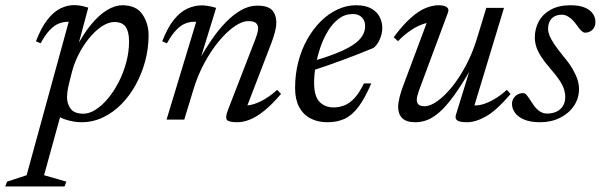

<svg xmlns="http://www.w3.org/2000/svg" viewBox="-110 -456 2293 732"><path d="M154.5 -143Q148.5 -119.5 147 -106.2Q145.5 -93 145.5 -86Q145.5 -60 159.5 -41.2Q173.5 -22.5 208 -22.5Q230.5 -22.5 254.8 -38Q279 -53.5 301.8 -80.8Q324.5 -108 342.5 -143Q360.5 -178 371.2 -217.8Q382 -257.5 382 -298Q382 -335.5 369 -353.8Q356 -372 326.5 -372Q307.5 -372 287.5 -361Q267.5 -350 248.5 -331Q229.5 -312 212.8 -287.5Q196 -263 183.8 -236Q171.5 -209 164.5 -182.5ZM88.5 -36.5H126.5L58 212L143 236.5L136 255H-90L-83 236.5L-8.5 212L152 -373Q151.5 -373 150.8 -373Q150 -373 149 -373Q131 -373 113.8 -366Q96.5 -359 79.5 -341.2Q62.5 -323.5 45 -291L27 -298.5Q47.5 -351.5 71.2 -381.5Q95 -411.5 120.8 -424Q146.5 -436.5 172.5 -436.5Q186 -436.5 199.8 -433.8Q213.5 -431 226.5 -427L179.5 -251L176 -266Q206.5 -325.5 237.8 -363Q269 -400.5 299.2 -418.2Q329.5 -436 356 -436Q409.5 -436 433 -401.2Q456.5 -366.5 456.5 -321.5Q456.5 -272 443.8 -224Q431 -176 408 -133.8Q385 -91.5 353.2 -59.2Q321.5 -27 282.8 -8.5Q244 10 201 10Q170.5 10 137.5 -1Q104.5 -12 88.5 -36.5Z M526.5 -291 508.5 -298.5Q529 -351.5 553.2 -381.2Q577.5 -411 604.5 -423.2Q631.5 -435.5 658.5 -435.5Q668 -435.5 677.2 -434.2Q686.5 -433 695.8 -431Q705 -429 714 -426L654 -231H651Q673 -270 698.2 -306.5Q723.5 -343 751.5 -371.8Q779.5 -400.5 809.5 -417.5Q839.5 -434.5 870.5 -434.5Q912 -434.5 927.8 -416.8Q943.5 -399 943.5 -370.5Q943.5 -354.5 938.5 -335Q933.5 -315.5 925 -293L826 -35.5L827 -54Q843.5 -54 863.5 -61Q883.5 -68 905 -81.5Q926.5 -95 946.5 -113.5L961.5 -98Q926.5 -57 896.8 -33.2Q867 -9.5 842 0.2Q817 10 794.5 10Q762 10 755 0.8Q748 -8.5 759 -36.5L864.5 -309Q868.5 -319.5 871.2 -329.5Q874 -339.5 874 -348Q874 -360.5 866 -368Q858 -375.5 837 -375.5Q813 -375.5 783.5 -355Q754 -334.5 724.2 -298.5Q694.5 -262.5 669.2 -215.8Q644 -169 628 -116.5L592.5 0H525L638 -373Q636 -373 634.2 -373Q632.5 -373 630.5 -373Q612.5 -373 595.5 -366Q578.5 -359 561.5 -341.2Q544.5 -323.5 526.5 -291Z M1235 -402.5Q1205.5 -402.5 1182 -385Q1158.5 -367.5 1140.8 -338.5Q1123 -309.5 1111.2 -274.8Q1099.5 -240 1093.5 -205Q1087.5 -170 1087.5 -141Q1087.5 -89.5 1108 -68Q1128.5 -46.5 1161.5 -46.5Q1184 -46.5 1203.8 -54.5Q1223.5 -62.5 1241.8 -82.2Q1260 -102 1277.5 -138H1305.5Q1281 -81 1256.8 -48.8Q1232.5 -16.5 1204.2 -3.2Q1176 10 1138.5 10Q1101 10 1073.2 -4.8Q1045.5 -19.5 1030.2 -48.5Q1015 -77.5 1015 -120Q1015 -172.5 1027.2 -220Q1039.5 -267.5 1061.8 -306.8Q1084 -346 1113.2 -375Q1142.5 -404 1177 -420Q1211.5 -436 1248 -436Q1283 -436 1305 -423.8Q1327 -411.5 1337.2 -391.8Q1347.5 -372 1347.5 -349.5Q1347.5 -328 1338.2 -306.8Q1329 -285.5 1314.5 -273.5Q1285.5 -261.5 1256.5 -250Q1227.5 -238.5 1198.2 -227.8Q1169 -217 1139.8 -206.8Q1110.5 -196.5 1081 -187L1082.5 -223Q1130.5 -236.5 1165 -250Q1199.5 -263.5 1222.2 -276.5Q1245 -289.5 1258 -302.8Q1271 -316 1276.5 -329.2Q1282 -342.5 1282 -356Q1282 -370 1276.5 -380.2Q1271 -390.5 1260.8 -396.5Q1250.5 -402.5 1235 -402.5Z M1628 -17.5 1682.5 -194.5H1686Q1649 -130 1619.2 -89.5Q1589.5 -49 1564.5 -27.5Q1539.5 -6 1517.5 2Q1495.5 10 1473.5 10Q1439 10 1423.5 -5.5Q1408 -21 1408 -47.5Q1408 -63.5 1413.2 -85Q1418.5 -106.5 1429 -134L1525 -390.5L1538 -370Q1521 -371 1498.8 -362.8Q1476.5 -354.5 1453 -338.2Q1429.5 -322 1407.5 -299L1391 -314Q1426 -361 1455.8 -387.5Q1485.5 -414 1512 -425Q1538.5 -436 1562.5 -436Q1583.5 -436 1593.2 -428.8Q1603 -421.5 1598 -408.5L1487 -110Q1483.5 -99.5 1481.2 -90.8Q1479 -82 1479 -75Q1479 -63.5 1486 -57.2Q1493 -51 1509 -51Q1530 -51 1557.2 -70.2Q1584.5 -89.5 1612.8 -124.2Q1641 -159 1666.2 -206.2Q1691.5 -253.5 1708.5 -309.5L1744 -426H1811.5L1694.5 -40L1695 -54.5Q1711.5 -52.5 1732.8 -59Q1754 -65.5 1777.2 -79.5Q1800.5 -93.5 1822.5 -113.5L1836.5 -97.5Q1783.5 -35.5 1743.8 -12.8Q1704 10 1670.5 10Q1643 10 1633.5 3.2Q1624 -3.5 1628 -17.5Z M1885 -101Q1892 -101 1898.5 -93Q1905 -85 1919.5 -62.5Q1934 -40 1947.8 -31.5Q1961.5 -23 1975.5 -23Q1995.5 -23 2011.2 -30.2Q2027 -37.5 2036 -51.8Q2045 -66 2045 -86.5Q2045 -101 2040.2 -116Q2035.5 -131 2023.2 -149.8Q2011 -168.5 1988 -194.5Q1965.5 -220.5 1952.5 -241Q1939.5 -261.5 1934.2 -279Q1929 -296.5 1929 -313Q1929 -347 1944.5 -375Q1960 -403 1990.5 -419.5Q2021 -436 2065 -436Q2098.5 -436 2119.2 -427.2Q2140 -418.5 2150 -404Q2160 -389.5 2160 -372Q2160 -360.5 2155 -351.2Q2150 -342 2141 -336.8Q2132 -331.5 2120 -331.5Q2115 -331.5 2108 -337.2Q2101 -343 2087.5 -362Q2074 -381 2059.8 -390.5Q2045.5 -400 2032.5 -400Q2007.5 -400 1993.5 -385.8Q1979.5 -371.5 1979.5 -345.5Q1979.5 -334.5 1985 -320.5Q1990.5 -306.5 2003.2 -287.5Q2016 -268.5 2037.5 -242Q2059.5 -216 2072.5 -193.8Q2085.5 -171.5 2091.5 -152.8Q2097.5 -134 2097.5 -117Q2097.5 -81 2078 -52.2Q2058.5 -23.5 2025 -6.8Q1991.5 10 1949 10Q1912.5 10 1888.8 0Q1865 -10 1853.5 -26Q1842 -42 1842 -59.5Q1842 -71 1847.5 -80.5Q1853 -90 1862.8 -95.5Q1872.5 -101 1885 -101Z"/></svg>

Font: Newsreader Text
Style: Italic
Weight: 400
Italic angle: -17°
Designer: Hugues Gentile
Foundry: Production Type
Version: Version 1.001